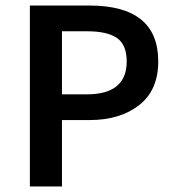

<svg xmlns="http://www.w3.org/2000/svg" viewBox="-20 -674 640 694"><path d="M88 0V-654H303Q552 -654 552 -452Q552 -348 483 -294Q414 -240 303 -240H204V0ZM204 -333H294Q438 -333 438 -452Q438 -512 403 -536.5Q368 -561 294 -561H204Z"/></svg>

Font: TypoPRO Source Code Pro
Style: Regular
Weight: 600
Monospace: yes
Designer: Paul D. Hunt, Teo Tuominen
Foundry: Adobe Systems Incorporated
Version: Version 2.010;PS 1.0;hotconv 1.0.84;makeotf.lib2.5.63406